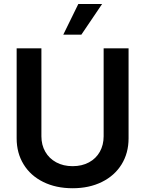

<svg xmlns="http://www.w3.org/2000/svg" viewBox="-20 -955 745 985"><path d="M639.6 -707V-245.1Q639.6 -169.9 603.8 -111.8Q567.9 -53.7 502.7 -21.5Q437.5 10.7 352.5 10.7Q267.1 10.7 201.9 -21.5Q136.7 -53.7 101.1 -111.8Q65.4 -169.9 65.4 -245.1V-707H192.4V-255.9Q192.4 -211.4 212.2 -176.8Q231.9 -142.1 268.3 -122.3Q304.7 -102.5 352.5 -102.5Q400.4 -102.5 436.5 -122.1Q472.7 -141.6 492.2 -176.5Q511.7 -211.4 511.7 -255.9V-707ZM381.8 -934.6H503.9L397.5 -777.3H304.7Z"/></svg>

Font: Pretendard SemiBold
Style: Regular
Weight: 600
Designer: Base glyphs from Inter by Rasmus Andersson; Hangeul glyphs from Noto Sans CJK(Source Han Sans) by Jang Soo-young and Kan
Foundry: Kil Hyung-jin
Version: Version 1.309